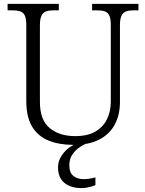

<svg xmlns="http://www.w3.org/2000/svg" viewBox="-20 -734 747 986"><path d="M358 10Q283 10 228.5 -12.5Q174 -35 144.5 -84.5Q115 -134 115 -215V-605Q115 -639 107 -655Q99 -671 83 -676Q67 -681 44 -681H19V-714H282V-681H256Q233 -681 217 -675.5Q201 -670 193 -653.5Q185 -637 185 -603V-210Q185 -118 235 -76.5Q285 -35 366 -35Q430 -35 470 -58.5Q510 -82 529.5 -122Q549 -162 549 -211V-605Q549 -639 541 -655Q533 -671 517 -676Q501 -681 478 -681H453V-714H691V-681H667Q644 -681 628 -675.5Q612 -670 604 -653.5Q596 -637 596 -603V-210Q596 -144 569.5 -94.5Q543 -45 490 -17.5Q437 10 358 10ZM400 232Q343 232 310.5 205Q278 178 278 125Q278 96 293.5 70Q309 44 333.5 25.5Q358 7 385 0H433Q413 6 390.5 21Q368 36 352 59Q336 82 336 114Q336 154 357.5 170Q379 186 408 186Q423 186 437 184Q451 182 470 177V217Q460 221 447.5 224.5Q435 228 423 230Q411 232 400 232Z"/></svg>

Font: Noto Rashi Hebrew Light
Style: Regular
Weight: 300
Version: Version 1.006